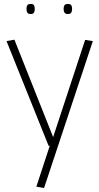

<svg xmlns="http://www.w3.org/2000/svg" viewBox="-20 -738 500 972"><path d="M164 207 232 0H226L13 -530L53 -537L249 -44L411 -536L450 -530L203 214ZM324 -667Q311 -667 306.5 -674Q302 -681 302 -693Q302 -705 306.5 -711.5Q311 -718 324 -718Q336 -718 340.5 -711.5Q345 -705 345 -693Q345 -681 340.5 -674Q336 -667 324 -667ZM135 -667Q123 -667 118.5 -674Q114 -681 114 -693Q114 -705 118.5 -711.5Q123 -718 135 -718Q148 -718 152 -711.5Q156 -705 156 -693Q156 -681 152 -674Q148 -667 135 -667Z"/></svg>

Font: Georama ExtraCondensed Thin ExtraLight
Style: Regular
Weight: 250
Version: Version 1.001